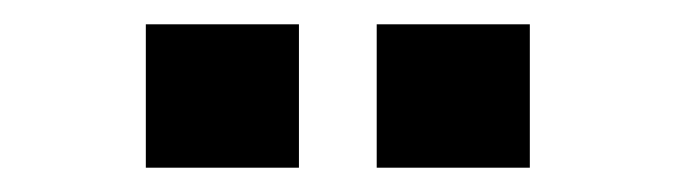

<svg xmlns="http://www.w3.org/2000/svg" viewBox="-20 -703 556 158"><path d="M100 -683H226V-565H100ZM290 -683H416V-565H290Z"/></svg>

Font: Play
Style: Bold
Weight: 700
Designer: Jonas Hecksher (Cyrillic expansion: Cyreal)
Foundry: Jonas Hecksher, Playtype, e-types AS
Version: Version 2.101; ttfautohint (v1.5.65-e2d9)